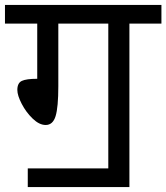

<svg xmlns="http://www.w3.org/2000/svg" viewBox="-40 -678 670 773"><path d="M481 -583V75.2H71.8V0H396V-583H194.8V-331.1Q194.8 -246.1 183.8 -210.4Q172.9 -174.8 144 -174.8Q118.2 -174.8 91.6 -200.4Q64.9 -226.1 47.4 -260Q29.8 -293.9 29.8 -315.9Q29.8 -343.8 47.9 -352.3Q65.9 -360.8 109.9 -360.8V-583H-20V-658.2H609.9V-583Z"/></svg>

Font: Sarala
Style: Regular
Weight: 400
Designer: Andres Torresi
Foundry: Huerta Tipografica
Version: Version 1.004;PS 001.003;hotconv 1.0.70;makeotf.lib2.5.58329